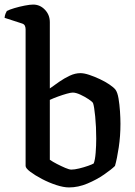

<svg xmlns="http://www.w3.org/2000/svg" viewBox="-20 -820 589 840"><path d="M282 0Q258 0 226 -10.5Q194 -21 163.5 -37Q133 -53 112.5 -68.5Q92 -84 92 -94V-692Q92 -700 89 -707Q86 -714 77 -717L0 -742Q1 -753 4.5 -761Q8 -769 10 -772Q21 -778 43 -784.5Q65 -791 88 -795.5Q111 -800 125 -800Q155 -800 176.5 -777.5Q198 -755 198 -723V-433Q217 -447 239.5 -462.5Q262 -478 285.5 -489Q309 -500 332 -500Q348 -500 370.5 -492.5Q393 -485 416.5 -474Q440 -463 458.5 -450.5Q477 -438 485 -428Q494 -416 498.5 -389.5Q503 -363 505 -332.5Q507 -302 507 -278Q507 -225 499.5 -175Q492 -125 483 -94Q468 -79 435.5 -56.5Q403 -34 362.5 -17Q322 0 282 0ZM292 -78Q306 -78 326.5 -83Q347 -88 365.5 -94.5Q384 -101 390 -105Q396 -120 398.5 -151.5Q401 -183 401 -213Q401 -265 396.5 -310.5Q392 -356 387 -369Q384 -375 367.5 -386Q351 -397 331.5 -406Q312 -415 298 -415Q290 -415 272 -410Q254 -405 233.5 -397.5Q213 -390 198 -383V-121Q211 -112 229.5 -102.5Q248 -93 265.5 -85.5Q283 -78 292 -78Z"/></svg>

Font: Texturina 72pt SemiBold
Style: Regular
Weight: 600
Designer: Guillermo Torres Carreño
Foundry: Omnibus-Type
Version: Version 1.002; ttfautohint (v1.8.3)